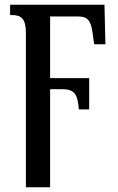

<svg xmlns="http://www.w3.org/2000/svg" viewBox="-20 -556 503 816"><path d="M90 -418V240H193V-177H243C300 -177 310 -152 315 -91H359V-224H193V-486H312C356 -486 368 -465 375 -405L380 -368H428L424 -536H23V-492H31C70 -492 90 -476 90 -418Z"/></svg>

Font: Noto Serif Condensed Medium
Style: Regular
Weight: 500
Width: 3
Designer: Monotype Design Team
Foundry: Monotype Imaging Inc.
Version: Version 2.015